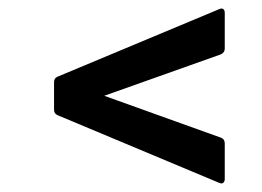

<svg xmlns="http://www.w3.org/2000/svg" viewBox="-20 -522 612 449"><path d="M492.8 -94.3 115.2 -252.4Q106.4 -256.1 106.4 -264.9V-330.4Q106.4 -339.6 115.2 -342.9L492.8 -500.7Q498.9 -503.4 502.2 -500.7Q505.6 -498 505.6 -491.9V-408.2Q505.6 -399.4 496.8 -395L223.8 -298L496.8 -200Q505.6 -196.6 505.6 -186.8V-103.1Q505.6 -97.7 502.2 -94.6Q498.9 -91.6 492.8 -94.3Z"/></svg>

Font: Sofia Sans Semi Condensed
Style: Italic
Weight: 400
Italic angle: -9°
Designer: Botio Nikoltchev, Ani Petrova
Foundry: lettersoup
Version: Version 4.101